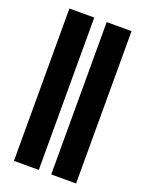

<svg xmlns="http://www.w3.org/2000/svg" viewBox="-144 -800 681 900"><g transform="rotate(20 197.0 -350.0)"><path d="M42 30V-730H166V30ZM228 30V-730H352V30Z"/></g></svg>

Font: Tektur Condensed SemiBold
Style: Regular
Weight: 600
Width: 3
Designer: Adam Jagosz
Foundry: Adam Jagosz
Version: Version 1.005;gftools[0.9.30]